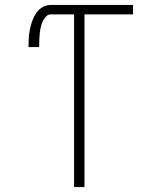

<svg xmlns="http://www.w3.org/2000/svg" viewBox="-20 -755 640 775"><path d="M279 0V-697H185Q173 -697 164 -686.5Q155 -676 150.5 -664.5Q146 -653 143.5 -640.5Q141 -628 140 -615.5Q139 -603 138.5 -590.5Q138 -578 138 -565H95Q95 -583 96 -600.5Q97 -618 100.5 -635.5Q104 -653 110 -670Q116 -687 126 -702Q136 -717 151.5 -726Q167 -735 185 -735H517V-697H321V0Z"/></svg>

Font: Zed Sans Extralight Extended
Style: Regular
Weight: 200
Width: 7
Designer: Belleve Invis
Foundry: Belleve Invis
Version: Version 1.0.0; ttfautohint (v1.8.4)